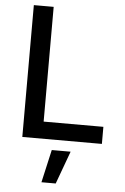

<svg xmlns="http://www.w3.org/2000/svg" viewBox="-63 -771 689 1055"><g transform="rotate(5 282.0 -244.0)"><path d="M80.1 0V-727.1H189.5V-94.2H519V0ZM206.5 238.8 247.6 57.6H351.6L285.2 238.8Z"/></g></svg>

Font: Interop Med
Style: Regular
Weight: 500
Designer: Rasmus Andersson, Google, Jang Haemin
Foundry: jhaemin
Version: Version 1.007